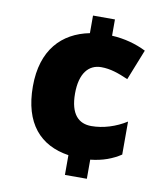

<svg xmlns="http://www.w3.org/2000/svg" viewBox="-82 -792 751 871"><g transform="rotate(10 293.0 -357.0)"><path d="M377 -649V-724H276V-643C150 -618 63 -529 63 -361C63 -190 144 -101 276 -81V10H377V-78C434 -84 478 -101 516 -126V-278C467 -247 410 -229 355 -229C297 -229 257 -266 257 -362C257 -455 296 -500 354 -500C396 -500 433 -487 479 -467L535 -608C489 -631 435 -646 377 -649Z"/></g></svg>

Font: Noto Sans Tamil Black
Style: Regular
Weight: 900
Designer: Jelle Bosma - Monotype Design Team
Foundry: Monotype Imaging Inc.
Version: Version 2.004